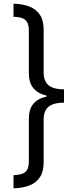

<svg xmlns="http://www.w3.org/2000/svg" viewBox="-20 -852 399 1038"><path d="M326 -297Q290 -297 265.5 -288Q241 -279 228.5 -259Q216 -239 216 -206V25Q216 75 196 105.5Q176 136 139.5 150.5Q103 165 53 166V95Q80 94 98.5 88Q117 82 126.5 66Q136 50 136 19V-211Q136 -262 160.5 -291Q185 -320 232 -330V-335Q185 -346 160.5 -375.5Q136 -405 136 -455V-685Q136 -717 126.5 -732.5Q117 -748 98.5 -754.5Q80 -761 53 -761V-832Q103 -831 139.5 -816.5Q176 -802 196 -771.5Q216 -741 216 -691V-460Q216 -428 228.5 -407.5Q241 -387 265.5 -378Q290 -369 326 -369Z"/></svg>

Font: Noto Sans Devanagari SemiCondensed
Style: Regular
Weight: 400
Width: 4
Designer: Jelle Bosma - Monotype Design Team
Foundry: Monotype Imaging Inc.
Version: Version 2.006